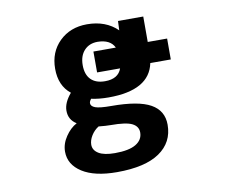

<svg xmlns="http://www.w3.org/2000/svg" viewBox="-82 -638 1164 972"><g transform="rotate(-10 500.0 -152.0)"><path d="M431.6 -285.2V-392.6H546.9Q526.4 -436.5 460.9 -437.5Q418 -437.5 392.1 -409.7Q366.2 -381.8 366.2 -334Q366.2 -285.2 391.6 -259.8Q417 -234.4 463.9 -234.4Q532.2 -234.4 549.8 -285.2ZM593.8 51.8Q593.8 20.5 563 4.9Q532.2 -10.7 454.1 -10.7Q428.7 -10.7 391.6 -14.6Q368.2 0 353.5 23.9Q338.9 47.9 338.9 70.3Q338.9 98.6 366.7 115.7Q394.5 132.8 450.2 132.8Q522.5 132.8 558.1 111.3Q593.8 89.8 593.8 51.8ZM579.1 -475.6 581.1 -523.4H710.9V-392.6H810.5V-285.2H705.1Q677.7 -150.4 467.8 -150.4Q418 -150.4 378.9 -159.2Q369.1 -147.5 369.1 -137.7Q369.1 -122.1 391.1 -113.8Q413.1 -105.5 472.7 -105.5Q612.3 -105.5 674.8 -70.3Q737.3 -35.2 737.3 37.1Q737.3 127.9 663.1 178.7Q588.9 229.5 444.3 229.5Q329.1 229.5 265.6 189Q202.1 148.4 202.1 82Q202.1 42 227.1 4.9Q252 -32.2 285.2 -49.8Q245.1 -74.2 245.1 -121.1Q245.1 -162.1 283.2 -207Q225.6 -252.9 225.6 -339.8Q225.6 -425.8 281.2 -480Q336.9 -534.2 422.9 -534.2Q519.5 -534.2 579.1 -475.6Z"/></g></svg>

Font: GenEi Gothic M Regular
Style: Bold
Weight: 700
Designer: o_tamon (Modified); [Source Han Sans]
Ryoko NISHIZUKA  (kana & ideographs); Paul D. Hunt (Latin, Greek & Cyrillic); Wenl
Version: Version 1.1a;Original Version 1.004